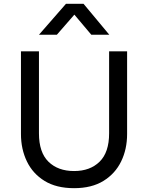

<svg xmlns="http://www.w3.org/2000/svg" viewBox="-20 -968 774 1003"><path d="M367 15Q274.5 15 213 -22.8Q151.5 -60.5 120.5 -124.8Q89.5 -189 89.5 -268V-700H183.5V-271.5Q183.5 -172 233.2 -123.2Q283 -74.5 367 -74.5Q450.5 -74.5 500.2 -123.2Q550 -172 550 -271.5V-700H644V-268Q644 -189 613 -125Q582 -61 520.5 -23Q459 15 367 15ZM183.5 -786.5 324.5 -948H416.5L551 -786.5H457L368.5 -891.5L277 -786.5Z"/></svg>

Font: Geologica Roman Light
Style: Regular
Weight: 300
Designer: Sindre Bremnes, Frode Helland
Foundry: Monokrom Skriftforlag AS
Version: Version 1.010;gftools[0.9.28]